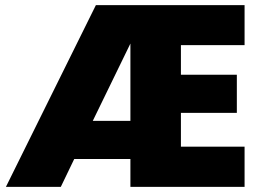

<svg xmlns="http://www.w3.org/2000/svg" viewBox="-20 -725 1011 745"><path d="M682 -550V-435H899V-287H682V-156H929V0H486V-108H268L216 0H3L352 -705H929V-550ZM486 -256V-556L340 -256Z"/></svg>

Font: DVN-Poppins ExtBd
Style: Regular
Weight: 800
Designer: Ninad Kale (Devanagari), Jonny Pinhorn (Latin)
Foundry: Indian Type Foundry
Version: 4.004